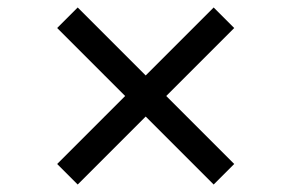

<svg xmlns="http://www.w3.org/2000/svg" viewBox="-20 -595 780 514"><path d="M552 -101 370 -283 188 -101 133 -156 315 -338 133 -520 188 -575 370 -393 552 -575 607 -520 425 -338 607 -156Z"/></svg>

Font: Diplomata
Style: Regular
Weight: 400
Designer: Eduardo Rodriguez Tunni
Foundry: Eduardo Rodriguez Tunni
Version: Version 1.002; ttfautohint (v1.8.4.7-5d5b);gftools[0.9.23]